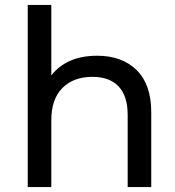

<svg xmlns="http://www.w3.org/2000/svg" viewBox="-20 -762 714 782"><path d="M376 -535Q477 -535 536.5 -476.5Q596 -418 596 -305V0H500V-294Q500 -371 463 -410Q426 -449 357 -449Q279 -449 234 -403.5Q189 -358 189 -273V0H93V-742H189V-455Q252 -535 376 -535Z"/></svg>

Font: Montserrat
Style: Regular
Weight: 500
Designer: Julieta Ulanovsky
Foundry: Julieta Ulanovsky
Version: Version 7.200;PS 007.200;hotconv 1.0.88;makeotf.lib2.5.64775